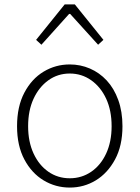

<svg xmlns="http://www.w3.org/2000/svg" viewBox="-20 -834 630 867"><path d="M295 13Q231 13 177 -19.5Q123 -52 90 -114Q57 -176 57 -264Q57 -353 90 -415.5Q123 -478 177 -510.5Q231 -543 295 -543Q343 -543 386 -524.5Q429 -506 462 -470.5Q495 -435 514 -382.5Q533 -330 533 -264Q533 -176 499.5 -114Q466 -52 412.5 -19.5Q359 13 295 13ZM295 -29Q349 -29 392 -58.5Q435 -88 459.5 -141Q484 -194 484 -264Q484 -335 459.5 -388Q435 -441 392 -471.5Q349 -502 295 -502Q241 -502 198.5 -471.5Q156 -441 131.5 -388Q107 -335 107 -264Q107 -194 131.5 -141Q156 -88 198.5 -58.5Q241 -29 295 -29ZM143 -654 272 -814H318L447 -654L423 -632L297 -771H292L167 -632Z"/></svg>

Font: Noto Sans KR ExtraLight
Style: Regular
Weight: 250
Designer: Ryoko NISHIZUKA  (kana, bopomofo & ideographs); Paul D. Hunt (Latin, Greek & Cyrillic); Sandoll Communications , Soo-you
Foundry: Adobe
Version: Version 2.004-H2;hotconv 1.0.118;makeotfexe 2.5.65603